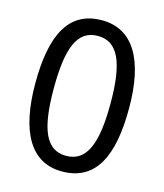

<svg xmlns="http://www.w3.org/2000/svg" viewBox="-110 -808 771 902"><g transform="rotate(15 275.5 -357.5)"><path d="M275 10C441 10 504 -127 504 -358C504 -590 429 -725 275 -725C111 -725 48 -589 48 -358C48 -127 121 10 275 10ZM275 -66C175 -66 138 -163 138 -358C138 -553 175 -649 275 -649C375 -649 414 -553 414 -358C414 -161 375 -66 275 -66Z"/></g></svg>

Font: Noto Sans Gurmukhi UI
Style: Regular
Weight: 400
Designer: Jelle Bosma - Monotype Design Team
Foundry: Monotype Imaging Inc.
Version: Version 2.004